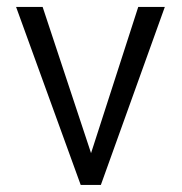

<svg xmlns="http://www.w3.org/2000/svg" viewBox="-20 -541 524 554"><path d="M242.7 -99.1 249.5 -120.1 378.9 -521H455.6L271 -7.3H212.9L26.4 -521H103L235.8 -120.1Z"/></svg>

Font: Shabnam Light FD
Style: Light-FD
Weight: 300
Foundry: DejaVu fonts team - Redesigned by Saber Rastikerdar - Based on Vazir font
Version: Version 5.0.0